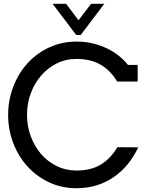

<svg xmlns="http://www.w3.org/2000/svg" viewBox="-20 -971 774 1003"><path d="M591.8 -544.9Q559.6 -600.6 507.6 -631.8Q455.6 -663.1 379.9 -663.1Q323.2 -663.1 275.9 -639.4Q228.5 -615.7 194.1 -575.4Q159.7 -535.2 140.4 -482.4Q121.1 -429.7 121.1 -371.1Q121.1 -312.5 140.4 -259.8Q159.7 -207 194.1 -167Q228.5 -127 276.1 -103.5Q323.7 -80.1 379.9 -80.1Q453.6 -80.1 505.1 -110.4Q556.6 -140.6 593.3 -202.1L702.1 -201.2Q679.7 -153.3 647.9 -114.3Q616.2 -75.2 575.7 -46.9Q535.2 -18.6 486.1 -3.2Q437 12.2 379.9 12.2Q301.8 12.2 236.3 -18.6Q170.9 -49.3 123.3 -101.8Q75.7 -154.3 49.1 -223.9Q22.5 -293.5 22.5 -371.1Q22.5 -422.9 34.7 -471.4Q46.9 -520 69.3 -562.7Q91.8 -605.5 123.8 -640.6Q155.8 -675.8 195.6 -700.9Q235.4 -726.1 281.7 -740Q328.1 -753.9 379.9 -753.9Q426.3 -753.9 467 -743.7Q507.8 -733.4 542 -716.6Q576.2 -699.7 603 -677.7Q629.9 -655.8 648.4 -631.8H699.2V-544.9ZM524.9 -951.2 401.9 -788.6H377.9L254.9 -951.2H325.2L390.1 -865.2L456.1 -951.2Z"/></svg>

Font: Twentytwelve Slab
Style: TwentytwelveSlab
Weight: 400
Designer: Domenico Catapano
Version: Version 1.00 2012